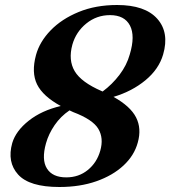

<svg xmlns="http://www.w3.org/2000/svg" viewBox="-20 -734 681 768"><path d="M217.5 14Q97.5 14 52.5 -35.8Q7.5 -85.5 29 -162Q43.5 -210.5 95 -251.2Q146.5 -292 223 -310Q151.5 -349 128.2 -396.5Q105 -444 124 -514Q138.5 -567 182.5 -612.5Q226.5 -658 294.5 -686Q362.5 -714 448.5 -714Q560 -714 609 -659Q658 -604 632.5 -516Q615.5 -457.5 561.8 -413Q508 -368.5 434 -346.5Q501.5 -309 524.2 -264.5Q547 -220 531 -163.5Q517 -112 474 -72Q431 -32 365.5 -9Q300 14 217.5 14ZM387 -369.5Q389 -368.5 390.5 -368Q429 -396.5 458 -434.8Q487 -473 499 -516Q521.5 -590.5 499.8 -632Q478 -673.5 420 -673.5Q366.5 -673.5 325.2 -640Q284 -606.5 269.5 -555.5Q252.5 -493.5 278.8 -449.2Q305 -405 387 -369.5ZM164 -161Q145.5 -95 167.8 -59.8Q190 -24.5 245 -24.5Q295 -24.5 331.2 -54Q367.5 -83.5 381 -131Q395.5 -181.5 373.2 -218.8Q351 -256 273 -285.5Q265.5 -289 258 -292.5Q222.5 -268.5 198.5 -233.5Q174.5 -198.5 164 -161Z"/></svg>

Font: Fraunces 9pt SemiBold
Style: Italic
Weight: 600
Italic angle: -16°
Version: Version 1.000;[b76b70a41]